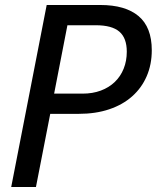

<svg xmlns="http://www.w3.org/2000/svg" viewBox="-20 -749 642 769"><path d="M167 -729H381.8Q481.9 -729 534.9 -684.6Q587.9 -640.1 587.9 -547.9Q587.9 -490.7 567.6 -443.8Q547.4 -397 509.5 -363.3Q471.7 -329.6 417.5 -311.3Q363.3 -293 294.9 -293H181.2L124 0H24.9ZM311 -374Q351.1 -374 383.8 -386.2Q416.5 -398.4 439.7 -420.7Q462.9 -442.9 475.3 -473.9Q487.8 -504.9 487.8 -542Q487.8 -596.7 458 -622.3Q428.2 -647.9 363.8 -647.9H250L196.8 -374Z"/></svg>

Font: Hack
Style: Italic
Weight: 400
Italic angle: -11°
Monospace: yes
Designer: Christopher Simpkins
Foundry: Christopher Simpkins
Version: Version 2.019; ttfautohint (v1.4.1) -l 4 -r 80 -G 350 -x 0 -